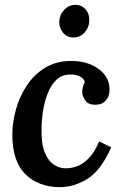

<svg xmlns="http://www.w3.org/2000/svg" viewBox="-20 -763 509 794"><path d="M275 -511Q342 -511 387.5 -478Q433 -445 433 -392Q433 -365 417.5 -347.5Q402 -330 376 -330Q345 -329 332.5 -348Q320 -367 320 -382Q320 -391 322.5 -402.5Q325 -414 331 -423Q327 -438 311 -446.5Q295 -455 273 -455Q237 -455 214 -433.5Q191 -412 177.5 -377.5Q164 -343 158 -304.5Q152 -266 152 -232Q150 -173 163.5 -137Q177 -101 199.5 -84.5Q222 -68 248 -67Q269 -66 294.5 -74Q320 -82 345 -106.5Q370 -131 390 -178L440 -154Q398 -59 342.5 -24Q287 11 226 11Q138 10 84.5 -43Q31 -96 31 -207Q31 -256 45.5 -309Q60 -362 90 -408Q120 -454 166 -482.5Q212 -511 275 -511ZM291 -743Q318 -743 334.5 -723.5Q351 -704 349 -675Q348 -648 329.5 -628Q311 -608 284 -608Q257 -608 240.5 -628Q224 -648 225 -675Q227 -704 246.5 -723.5Q266 -743 291 -743Z"/></svg>

Font: Lora SemiBold
Style: Italic
Weight: 600
Italic angle: -3°
Designer: Olga Karpushina, Alexei Vanyashin (Cyrillic)
Foundry: Cyreal
Version: Version 3.011; ttfautohint (v1.8.4.7-5d5b)